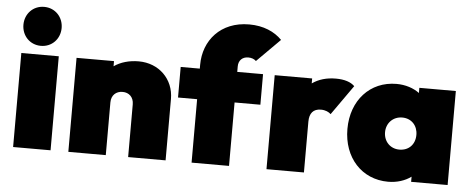

<svg xmlns="http://www.w3.org/2000/svg" viewBox="-50 -867 2467 1001"><g transform="rotate(5 1183.5 -367.0)"><path d="M46 0H242V-492H46ZM44 -640C44 -583 86 -538 144 -538C202 -538 244 -583 244 -640C244 -697 202 -742 144 -742C86 -742 44 -697 44 -640Z M648 -276V0H844V-321C844 -426 765 -502 660 -502C610 -502 565 -489 531 -465V-492H335V0H531V-276C531 -314 556 -336 590 -336C623 -336 648 -314 648 -276Z M980 -512V-492H880V-332H980V0H1176V-332H1311V-492H1176V-521C1176 -552 1196 -572 1227 -572C1243 -572 1258 -567 1268 -557L1389 -678C1350 -718 1292 -744 1217 -744C1067 -744 980 -639 980 -512Z M1372 0H1568V-266C1568 -310 1588 -334 1628 -334C1652 -334 1670 -325 1680 -315L1790 -471C1770 -491 1737 -502 1692 -502C1643 -502 1602 -490 1568 -466V-492H1372Z M2009 10C2056 10 2098 -4 2129 -27V0H2320V-492H2129V-465C2098 -488 2056 -502 2009 -502C1871 -502 1774 -396 1774 -246C1774 -96 1871 10 2009 10ZM1971 -246C1971 -294 2006 -330 2054 -330C2102 -330 2135 -295 2135 -246C2135 -196 2102 -162 2053 -162C2006 -162 1971 -197 1971 -246Z"/></g></svg>

Font: MV Cash Black
Style: Regular
Weight: 900
Designer: Rodrigo Fuenzalida
Foundry: fragTYPE
Version: Version 1.100;Glyphs 3.1.2 (3151)